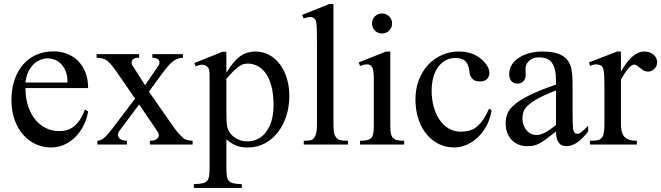

<svg xmlns="http://www.w3.org/2000/svg" viewBox="-20 -715 3273 950"><path d="M416 -163.6Q411.1 -130.9 396 -98.9Q380.9 -66.9 357.4 -41.7Q334 -16.6 302.2 -1Q270.5 14.6 231.9 14.6Q192.4 14.6 156.7 -1.7Q121.1 -18.1 94.5 -48.6Q67.9 -79.1 52.2 -122.3Q36.6 -165.5 36.6 -218.8Q36.6 -275.4 52 -320.3Q67.4 -365.2 95 -396.5Q122.6 -427.7 160.6 -444.3Q198.7 -460.9 244.1 -460.9Q281.2 -460.9 312.7 -448.5Q344.2 -436 367.2 -412.6Q390.1 -389.2 403.1 -355.5Q416 -321.8 416 -279.3H106Q106 -229.5 119.1 -189.9Q132.3 -150.4 154.8 -123Q177.2 -95.7 206.8 -81.3Q236.3 -66.9 269 -66.4Q291 -65.9 309.8 -71Q328.6 -76.2 344.7 -88.6Q360.8 -101.1 374.8 -121.8Q388.7 -142.6 400.4 -173.3ZM314 -306.6Q314 -343.8 303.2 -366.9Q292.5 -390.1 277.3 -403.3Q262.2 -416.5 245.6 -421.4Q229 -426.3 216.8 -426.3Q197.3 -426.3 178.5 -418.5Q159.7 -410.6 144.5 -395.5Q129.4 -380.4 119.1 -357.9Q108.9 -335.4 106 -306.6Z M721.7 0V-18.6Q740.2 -18.6 749.8 -23.4Q759.3 -28.3 762.9 -35.2Q766.6 -42 765.4 -49.3Q764.2 -56.6 761.2 -61.5L668.5 -198.2L571.3 -68.4Q566.4 -62 564.5 -53.7Q562.5 -45.4 565.9 -37.6Q569.3 -29.8 579.3 -24.4Q589.4 -19 607.9 -18.6V0H461.9V-18.6Q471.7 -19 480.2 -22.9Q488.8 -26.9 498.8 -36.1Q508.8 -45.4 522 -61.3Q535.2 -77.1 553.7 -102.1L648.4 -227.1L563.5 -350.1Q545.4 -377 532.5 -392.3Q519.5 -407.7 508.3 -415.8Q497.1 -423.8 485.6 -426.3Q474.1 -428.7 458 -429.2V-447.3H668.5V-429.2Q653.8 -430.2 645.8 -426.3Q637.7 -422.4 634 -416.5Q630.4 -410.6 630.9 -404.3Q631.3 -397.9 633.8 -393.6L697.8 -293.5L763.7 -389.6Q767.6 -395 768.8 -401.9Q770 -408.7 767.3 -414.8Q764.6 -420.9 756.6 -425Q748.5 -429.2 733.9 -429.2V-447.3H885.3V-429.2Q870.1 -428.7 857.9 -424.1Q845.7 -419.4 833.5 -409.7Q821.3 -399.9 808.1 -384Q794.9 -368.2 777.3 -344.2L716.8 -261.7L828.1 -102.1Q838.4 -87.4 845 -78.4Q851.6 -69.3 857.7 -62Q863.8 -54.7 870.4 -47.9Q877 -41 887.2 -31.2Q891.1 -26.4 904.8 -22.7Q918.5 -19 933.1 -18.6V0Z M1411.6 -240.7Q1411.6 -188 1396.7 -141.6Q1381.8 -95.2 1354.7 -60.3Q1327.6 -25.4 1290 -5.4Q1252.4 14.6 1206.5 14.6Q1195.8 14.6 1183.6 13.7Q1171.4 12.7 1158.2 8.5Q1145 4.4 1130.4 -3.7Q1115.7 -11.7 1100.1 -25.9V109.4Q1100.1 135.7 1101.8 152.3Q1103.5 168.9 1111.1 178.5Q1118.7 188 1134 191.7Q1149.4 195.3 1176.3 196.3V214.8H939V196.3Q966.3 195.3 981.9 191.9Q997.6 188.5 1005.4 179Q1013.2 169.4 1015.1 152.3Q1017.1 135.3 1017.1 107.4V-315.9Q1017.1 -334.5 1016.8 -346.4Q1016.6 -358.4 1015.1 -366.5Q1013.7 -374.5 1010.3 -379.4Q1006.8 -384.3 1001 -388.7Q993.2 -394 981.2 -394.8Q969.2 -395.5 947.8 -386.7L941.9 -403.3L1081.5 -459H1100.1V-354.5Q1117.2 -383.8 1134.3 -404.1Q1151.4 -424.3 1168.9 -436.8Q1186.5 -449.2 1205.1 -454.6Q1223.6 -460 1244.1 -460Q1281.2 -460 1312 -443.1Q1342.8 -426.3 1365 -396.7Q1387.2 -367.2 1399.4 -327.1Q1411.6 -287.1 1411.6 -240.7ZM1333.5 -194.3Q1333.5 -248.5 1323.2 -287.6Q1313 -326.7 1295.4 -351.6Q1277.8 -376.5 1254.4 -388.4Q1231 -400.4 1204.6 -400.4Q1189.9 -400.4 1177.5 -394.8Q1165 -389.2 1152.8 -379.2Q1140.6 -369.1 1127.9 -355.5Q1115.2 -341.8 1100.1 -325.2V-157.7Q1100.1 -105.5 1104.5 -86.4Q1107.9 -73.7 1115.7 -61Q1123.5 -48.3 1136.2 -38.3Q1148.9 -28.3 1166 -22Q1183.1 -15.6 1204.6 -15.6Q1233.4 -15.6 1257.1 -28.1Q1280.8 -40.5 1297.6 -63.5Q1314.5 -86.4 1324 -119.6Q1333.5 -152.8 1333.5 -194.3Z M1482.9 0V-18.6Q1505.4 -18.6 1516.1 -21Q1526.9 -23.4 1534.7 -33.7Q1537.6 -37.6 1540 -42.7Q1542.5 -47.9 1544.4 -55.7Q1546.4 -63.5 1547.4 -74.5Q1548.3 -85.4 1548.3 -101.1V-506.8Q1548.3 -544.9 1547.6 -566.9Q1546.9 -588.9 1545.2 -600.6Q1543.5 -612.3 1541 -616.7Q1538.6 -621.1 1534.7 -624.5Q1530.3 -627.4 1525.4 -629.2Q1520.5 -630.9 1514.6 -630.9Q1508.8 -630.9 1501 -629.2Q1493.2 -627.4 1482.9 -623.5L1474.1 -641.1L1608.9 -694.8H1629.9V-101.1Q1629.9 -86.4 1630.6 -75.9Q1631.3 -65.4 1632.8 -57.9Q1634.3 -50.3 1636.7 -45.2Q1639.2 -40 1642.6 -35.6Q1646 -31.2 1650.4 -28.1Q1654.8 -24.9 1661.4 -22.7Q1668 -20.5 1678 -19.5Q1688 -18.6 1702.1 -18.6V0Z M1919.9 -599.6Q1919.9 -578.6 1906 -564Q1892.1 -549.3 1870.6 -549.3Q1849.1 -549.3 1835 -563.5Q1820.8 -577.6 1820.8 -599.6Q1820.8 -610.4 1824.7 -619.4Q1828.6 -628.4 1835.4 -634.8Q1842.3 -641.1 1851.3 -644.8Q1860.4 -648.4 1870.6 -648.4Q1880.9 -648.4 1889.9 -644.5Q1898.9 -640.6 1905.5 -634Q1912.1 -627.4 1916 -618.7Q1919.9 -609.9 1919.9 -599.6ZM1761.2 0V-18.6Q1782.2 -18.6 1795.7 -21.5Q1809.1 -24.4 1816.7 -32.5Q1824.2 -40.5 1826.9 -54.9Q1829.6 -69.3 1829.6 -91.8V-331.1Q1829.6 -363.3 1822.5 -379.9Q1815.4 -396.5 1795.9 -396.5Q1789.1 -396.5 1780.8 -394.5Q1772.5 -392.6 1761.2 -388.7L1754.9 -406.2L1890.1 -460H1911.1V-91.8Q1911.1 -69.3 1914.1 -54.9Q1917 -40.5 1924.6 -32.5Q1932.1 -24.4 1945.6 -21.5Q1959 -18.6 1980 -18.6V0Z M2412.6 -169.9Q2406.2 -129.4 2388.7 -95.5Q2371.1 -61.5 2345.9 -37.1Q2320.8 -12.7 2290 1Q2259.3 14.6 2226.1 14.6Q2186.5 14.6 2151.9 -2.2Q2117.2 -19 2091.3 -50Q2065.4 -81.1 2050.5 -125Q2035.6 -168.9 2035.6 -223.1Q2035.6 -276.4 2052.7 -320.1Q2069.8 -363.8 2098.9 -394.8Q2127.9 -425.8 2166.7 -442.9Q2205.6 -460 2249 -460Q2315.9 -460 2357.9 -425.3Q2378.9 -408.2 2390.1 -390.1Q2401.4 -372.1 2401.4 -353.5Q2401.4 -336.4 2389.9 -324.2Q2378.4 -312 2355.5 -312Q2348.1 -312 2339.4 -313.5Q2330.6 -314.9 2322.5 -320.6Q2314.5 -326.2 2308.6 -337.6Q2302.7 -349.1 2301.3 -369.1Q2298.8 -395.5 2283 -411.9Q2267.1 -428.2 2233.4 -428.2Q2205.6 -428.2 2183.6 -415.8Q2161.6 -403.3 2146.5 -381.6Q2131.3 -359.9 2123.5 -330.1Q2115.7 -300.3 2115.7 -265.6Q2115.7 -226.1 2125.2 -189.5Q2134.8 -152.8 2153.3 -124.8Q2171.9 -96.7 2198.7 -80.1Q2225.6 -63.5 2260.7 -63.5Q2281.2 -63.5 2300 -68.1Q2318.8 -72.8 2335.9 -85.4Q2353 -98.1 2368.9 -120.4Q2384.8 -142.6 2399.4 -177.2Z M2890.1 -64.5Q2835 8.3 2783.2 8.3Q2772.5 8.3 2762.9 4.9Q2753.4 1.5 2746.3 -6.8Q2739.3 -15.1 2735.1 -29.1Q2731 -43 2731 -64.5Q2701.7 -41.5 2682.4 -27.1Q2663.1 -12.7 2648.2 -4.9Q2633.3 2.9 2619.9 5.6Q2606.4 8.3 2588.9 8.3Q2564.9 8.3 2545.4 0.2Q2525.9 -7.8 2511.7 -22.7Q2497.6 -37.6 2489.7 -58.8Q2481.9 -80.1 2481.9 -106Q2481.9 -130.9 2491 -153.3Q2500 -175.8 2526.9 -198.5Q2553.7 -221.2 2602.5 -245.1Q2651.4 -269 2731 -296.4V-314.9Q2731 -347.2 2725.8 -369.1Q2720.7 -391.1 2710.4 -405Q2700.2 -418.9 2684.6 -425Q2668.9 -431.2 2647.5 -431.2Q2616.7 -431.2 2599.1 -415.3Q2581.5 -399.4 2580.1 -376.5L2581.1 -347.2Q2582 -326.2 2570.6 -313.7Q2559.1 -301.3 2540.5 -301.3Q2521 -301.3 2510.3 -313.7Q2499.5 -326.2 2499.5 -348.1Q2499.5 -374.5 2512.9 -395.3Q2526.4 -416 2549.1 -430.4Q2571.8 -444.8 2601.3 -452.4Q2630.9 -460 2663.1 -460Q2711.4 -460 2741 -449.5Q2770.5 -439 2786.6 -419.2Q2802.7 -399.4 2807.9 -371.1Q2813 -342.8 2813 -307.6V-155.3Q2813 -124 2814 -104Q2814.9 -84 2815.4 -77.1Q2817.9 -64 2822.8 -58.6Q2827.6 -53.2 2836.9 -53.2Q2841.3 -53.2 2845.2 -54.4Q2849.1 -55.7 2854.5 -59.6Q2859.9 -63.5 2868.2 -71.3Q2876.5 -79.1 2890.1 -92.8ZM2731 -267.6Q2674.3 -245.6 2641.4 -227.3Q2608.4 -209 2591.3 -192.4Q2574.2 -175.8 2569.6 -160.4Q2564.9 -145 2564.9 -128.9Q2564.9 -111.3 2570.3 -96.7Q2575.7 -82 2584.7 -71Q2593.8 -60.1 2606.2 -53.7Q2618.7 -47.4 2632.8 -46.9Q2651.9 -45.9 2676 -58.6Q2700.2 -71.3 2731 -96.2Z M3231.4 -406.2Q3231.4 -397.5 3228 -389.2Q3224.6 -380.9 3218.5 -374.8Q3212.4 -368.7 3204.3 -364.7Q3196.3 -360.8 3187 -360.8Q3174.8 -360.8 3165.3 -366.2Q3155.8 -371.6 3147.9 -378.2Q3140.1 -384.8 3132.8 -390.1Q3125.5 -395.5 3117.7 -395.5Q3105.5 -395.5 3088.1 -375.2Q3070.8 -355 3052.2 -319.3V-104Q3052.2 -83 3055.7 -66.9Q3059.1 -50.8 3067.9 -40Q3076.7 -29.3 3092 -23.9Q3107.4 -18.6 3131.3 -18.6V0H2898.9V-18.6Q2919.9 -18.6 2933.8 -20.8Q2947.8 -22.9 2955.8 -31.2Q2963.9 -39.6 2967.3 -56.2Q2970.7 -72.8 2970.7 -101.1V-274.4Q2970.7 -309.6 2970 -330.3Q2969.2 -351.1 2967.5 -362.8Q2965.8 -374.5 2962.9 -379.9Q2960 -385.3 2956.1 -389.6Q2945.3 -395.5 2932.4 -396.5Q2919.4 -397.5 2898.9 -388.7L2894.5 -406.2L3033.2 -460H3052.2V-359.9Q3107.9 -460 3168 -460Q3181.2 -460 3192.9 -456.1Q3204.6 -452.1 3213.1 -445.1Q3221.7 -438 3226.6 -428Q3231.4 -418 3231.4 -406.2Z"/></svg>

Font: Doulos SIL APac
Style: Regular
Weight: 400
Designer: Walt Agee, Victor Gaultney, Peter Martin, Debbi Hosken, Becca Hirsbrunner
Foundry: SIL International
Version: Version 5.000